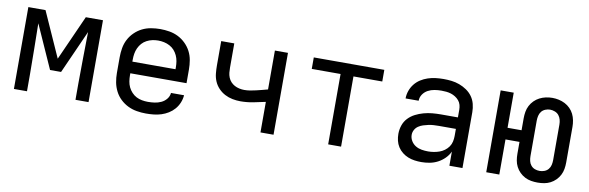

<svg xmlns="http://www.w3.org/2000/svg" viewBox="-43 -862 3685 1201"><g transform="rotate(10 1800.0 -261.0)"><path d="M63 0V-520H172L300 -234L428 -520H537V0H454V-104Q454 -186 455.5 -267.5Q457 -349 458 -431L335 -156H265L142 -431Q143 -349 144.5 -267.5Q146 -186 146 -104V0Z M902 8Q873 8 843.5 3Q814 -2 787.5 -15Q761 -28 739.5 -48.5Q718 -69 704.5 -95.5Q691 -122 685.5 -151Q680 -180 680 -210V-310Q680 -339 685 -368.5Q690 -398 703.5 -424Q717 -450 738.5 -471Q760 -492 786 -505Q812 -518 841.5 -523Q871 -528 900 -528Q929 -528 958.5 -523Q988 -518 1014 -505Q1040 -492 1061.5 -471Q1083 -450 1096.5 -424Q1110 -398 1115 -368.5Q1120 -339 1120 -310V-223H763V-210Q763 -191 766 -172Q769 -153 777 -136Q785 -119 798.5 -104.5Q812 -90 828.5 -81.5Q845 -73 864 -69.5Q883 -66 902 -66Q924 -66 945 -69Q966 -72 985.5 -81Q1005 -90 1019 -107Q1033 -124 1035 -146H1118Q1116 -121 1106.5 -98Q1097 -75 1081 -56.5Q1065 -38 1044 -25Q1023 -12 999.5 -4.5Q976 3 951.5 5.5Q927 8 902 8ZM763 -297H1037V-310Q1037 -329 1034 -347.5Q1031 -366 1023 -383.5Q1015 -401 1002.5 -415Q990 -429 973 -438Q956 -447 937.5 -451Q919 -455 900 -455Q881 -455 862.5 -451Q844 -447 827 -438Q810 -429 797.5 -415Q785 -401 777 -383.5Q769 -366 766 -347.5Q763 -329 763 -310Z M1629 0V-194Q1590 -185 1550.5 -177.5Q1511 -170 1471 -170Q1446 -170 1420.5 -175Q1395 -180 1372 -192Q1349 -204 1331 -223Q1313 -242 1303 -265.5Q1293 -289 1290.5 -315Q1288 -341 1288 -366V-520H1371V-366Q1371 -350 1372.5 -334.5Q1374 -319 1380 -304Q1386 -289 1396.5 -277.5Q1407 -266 1421 -258.5Q1435 -251 1451 -247.5Q1467 -244 1482 -244Q1501 -244 1519.5 -247Q1538 -250 1556.5 -254.5Q1575 -259 1593 -263.5Q1611 -268 1629 -273V-520H1712V0Z M2059 0V-447H1876V-520H2324V-446H2141V0Z M2651 8Q2630 8 2608.5 5Q2587 2 2567 -6Q2547 -14 2530 -27.5Q2513 -41 2501.5 -59Q2490 -77 2485 -98Q2480 -119 2480 -141Q2480 -169 2489 -195.5Q2498 -222 2517 -242Q2536 -262 2560.5 -274.5Q2585 -287 2612 -294.5Q2639 -302 2666.5 -304.5Q2694 -307 2721 -307H2829V-355Q2829 -371 2825 -386Q2821 -401 2811 -413Q2801 -425 2787.5 -433.5Q2774 -442 2759.5 -446.5Q2745 -451 2729.5 -452.5Q2714 -454 2699 -454Q2677 -454 2655 -450.5Q2633 -447 2613.5 -436.5Q2594 -426 2581.5 -407.5Q2569 -389 2569 -367Q2569 -367 2569 -367Q2569 -367 2569 -367H2486Q2486 -367 2486 -367Q2486 -367 2486 -367Q2486 -392 2494.5 -416Q2503 -440 2518.5 -459.5Q2534 -479 2555 -492.5Q2576 -506 2600 -514Q2624 -522 2649 -525Q2674 -528 2699 -528Q2725 -528 2750.5 -525Q2776 -522 2800.5 -513Q2825 -504 2847 -489Q2869 -474 2884 -453Q2899 -432 2905.5 -406.5Q2912 -381 2912 -355V0H2829V-90Q2818 -66 2798.5 -46.5Q2779 -27 2755 -14.5Q2731 -2 2704.5 3Q2678 8 2651 8ZM2682 -65Q2700 -65 2718 -68Q2736 -71 2753 -77Q2770 -83 2785 -94Q2800 -105 2810.5 -120Q2821 -135 2825 -153Q2829 -171 2829 -189V-234H2721Q2705 -234 2688 -233Q2671 -232 2655 -228.5Q2639 -225 2623 -220Q2607 -215 2593 -205.5Q2579 -196 2571 -181Q2563 -166 2563 -150Q2563 -129 2574 -111Q2585 -93 2602.5 -82.5Q2620 -72 2640.5 -68.5Q2661 -65 2682 -65Z M3390 8Q3369 8 3348.5 4.5Q3328 1 3309.5 -8.5Q3291 -18 3276 -33Q3261 -48 3251.5 -66.5Q3242 -85 3238.5 -105.5Q3235 -126 3235 -147V-223H3146V0H3063V-520H3146V-297H3235V-373Q3235 -394 3238.5 -414.5Q3242 -435 3251.5 -453.5Q3261 -472 3276 -487Q3291 -502 3309.5 -511.5Q3328 -521 3348.5 -525.5Q3369 -530 3390 -530Q3411 -530 3431.5 -525.5Q3452 -521 3470.5 -511.5Q3489 -502 3504 -487Q3519 -472 3528 -453.5Q3537 -435 3541 -414.5Q3545 -394 3545 -373V-147Q3545 -126 3541.5 -105.5Q3538 -85 3528.5 -66.5Q3519 -48 3504 -33Q3489 -18 3470.5 -8.5Q3452 1 3431.5 4.5Q3411 8 3390 8ZM3390 -66Q3405 -66 3420 -71.5Q3435 -77 3445 -89Q3455 -101 3458.5 -116.5Q3462 -132 3462 -147V-373Q3462 -389 3458 -404Q3454 -419 3444.5 -431Q3435 -443 3419.5 -449Q3404 -455 3389 -455Q3374 -455 3359 -449Q3344 -443 3334.5 -431Q3325 -419 3321.5 -403.5Q3318 -388 3318 -373V-147Q3318 -132 3321.5 -116.5Q3325 -101 3335 -89Q3345 -77 3359.5 -71.5Q3374 -66 3390 -66Z"/></g></svg>

Font: Iosevka Custom Extended
Style: Regular
Weight: 400
Width: 7
Monospace: yes
Designer: Belleve Invis
Foundry: Belleve Invis
Version: Version 11.2.4; ttfautohint (v1.8.4)